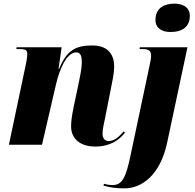

<svg xmlns="http://www.w3.org/2000/svg" viewBox="-20 -796 1072 1056"><path d="M917 -620C987 -620 1024 -652 1024 -709C1024 -758 983 -776 939 -776C886 -776 835 -754 835 -686C835 -641 871 -620 917 -620ZM504 10C587 10 637 -27 667 -66L661 -74C645 -56 614 -20 578 -20C558 -20 544 -34 544 -61C544 -88 552 -116 559 -152L591 -314C598 -349 608 -394 608 -429C608 -491 579 -546 487 -546C395 -546 346 -518 305 -417H302L319 -536H71L70 -526H92C128 -526 130 -514 130 -497C130 -483 126 -462 123 -446L29 0H211L288 -332C307 -414 346 -508 400 -508C428 -508 430 -476 430 -452C430 -420 419 -370 414 -345L384 -202C375 -159 371 -126 371 -101C371 -33 421 10 504 10ZM665 240C760 240 861 167 899 -10L1011 -536H749L748 -526H763C802 -526 811 -515 811 -488C811 -472 806 -452 801 -428L699 54C672 184 652 222 597 222C584 222 561 218 552 215L549 225C587 235 615 240 665 240Z"/></svg>

Font: Noto Serif Display SemiCondensed Black
Style: Italic
Weight: 900
Width: 4
Italic angle: -12°
Designer: Monotype Design Team
Foundry: Monotype Imaging Inc.
Version: Version 2.009